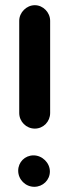

<svg xmlns="http://www.w3.org/2000/svg" viewBox="-20 -674 262 739"><path d="M173 -239V-594C173 -626 146 -654 114 -654C82 -654 54 -626 54 -594V-239C54 -206 81 -179 114 -179C147 -179 173 -206 173 -239ZM50 -17C50 17 78 45 112 45C145 45 172 19 172 -14C172 -47 143 -76 109 -76C76 -76 50 -50 50 -17Z"/></svg>

Font: Electronic
Style: Nord
Weight: 900
Version: Version 1.011